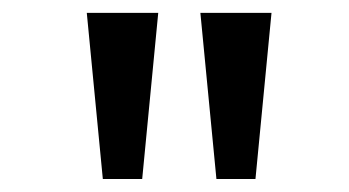

<svg xmlns="http://www.w3.org/2000/svg" viewBox="-20 -749 542 298"><path d="M114.7 -729 139.6 -471.2H200.7L225.6 -729ZM291 -729 315.9 -471.2H376.5L401.4 -729Z"/></svg>

Font: Noto Reveo Sans
Style: Regular
Weight: 400
Designer: Monotype Design team
Foundry: Monotype Imaging Inc.
Version: Version 1.04